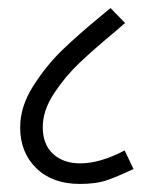

<svg xmlns="http://www.w3.org/2000/svg" viewBox="-20 -466 361 476"><path d="M178 -10Q110 -10 70 -49Q30 -88 30 -150Q30 -202 62.5 -253Q95 -304 135 -342.5Q175 -381 231 -427L254 -446L290 -409L267 -389Q214 -345 178 -311Q142 -277 114 -234.5Q86 -192 86 -151Q86 -108 111.5 -84.5Q137 -61 179 -61Q228 -61 289 -93L311 -47Q273 -29 246 -19.5Q219 -10 178 -10Z"/></svg>

Font: Cambay Devanagari
Style: Regular
Weight: 400
Designer: Pooja Saxena
Foundry: Pooja Saxena
Version: Version 1.180;PS 001.180;hotconv 1.0.70;makeotf.lib2.5.58329